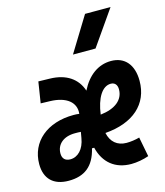

<svg xmlns="http://www.w3.org/2000/svg" viewBox="-136 -884 844 984"><g transform="rotate(-15 285.5 -392.5)"><path d="M443.4 -101.1C394 -101.1 361.3 -129.4 351.1 -178.2C501 -189.5 589.4 -268.1 589.4 -391.6C589.4 -476.6 546.4 -527.3 473.6 -527.3C404.8 -527.3 349.1 -485.4 313 -413.1C291 -480.5 233.9 -519 148.9 -521L87.4 -522.5L69.8 -410.6L120.1 -409.2C205.6 -406.7 253.9 -367.7 247.1 -307.6C237.3 -309.1 227.1 -309.6 216.8 -309.6C76.7 -309.6 -18.1 -230 -18.1 -111.3C-18.1 -33.7 26.4 9.8 106.9 9.8C190.4 9.8 242.7 -29.3 264.2 -120.1H275.9C295.9 -37.6 353.5 9.8 439 9.8C468.8 9.8 503.4 3.4 532.2 -6.8L512.2 -110.8C489.7 -104.5 464.4 -101.1 443.4 -101.1ZM294.4 -609.4H414.1L543.5 -794.9H408.2ZM231 -216.3 225.6 -185.5C216.3 -127 182.6 -94.2 143.1 -94.2C115.7 -94.2 101.1 -109.4 101.1 -136.2C101.1 -185.1 139.6 -217.3 199.2 -217.3C210.9 -217.3 221.7 -217.3 231 -216.3ZM352.1 -275.4C363.3 -360.8 397 -415 442.4 -415C463.9 -415 476.1 -400.4 476.1 -376.5C476.1 -320.8 430.7 -284.2 352.1 -275.4Z"/></g></svg>

Font: Cascadia Code SemiBold
Style: Italic
Weight: 600
Italic angle: -10°
Monospace: yes
Designer: Aaron Bell
Foundry: Saja Typeworks
Version: Version 2404.023